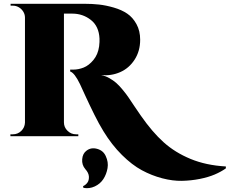

<svg xmlns="http://www.w3.org/2000/svg" viewBox="-20 -720 1214 1015"><path d="M36 -700H426Q467 -700 503.5 -696Q540 -692 581.5 -680Q623 -668 652.5 -648Q682 -628 701.5 -592.5Q721 -557 721 -510Q721 -450 691.5 -404.5Q662 -359 615 -338.5Q568 -318 514 -323Q537 -319 558 -307Q579 -295 594 -282Q609 -269 628.5 -245.5Q648 -222 659 -205.5Q670 -189 691.5 -157Q713 -125 725 -108Q785 -22 845 32Q905 86 987 120Q1069 154 1174 160V170Q1149 188 1115 202.5Q1081 217 1035.5 226Q990 235 941.5 236Q893 237 837.5 222.5Q782 208 730 180Q678 152 624.5 99Q571 46 527 -26Q503 -65 478 -115.5Q453 -166 430.5 -215Q408 -264 403 -275Q374 -335 351 -342V-352H367Q395 -352 422.5 -363Q450 -374 474 -403Q498 -432 504 -475Q507 -500 506 -516Q503 -581 460.5 -614.5Q418 -648 362 -648H318V-73Q318 -47 337 -28.5Q356 -10 382 -10H394V0H35V-10H48Q74 -10 92.5 -28Q111 -46 112 -72V-627Q112 -644 103 -658.5Q94 -673 79.5 -681.5Q65 -690 48 -690H36ZM421 273 419 264Q433 258 442 245.5Q451 233 450 213.5Q449 194 431 174Q412 152 414.5 121.5Q417 91 438 76Q462 58 494 67Q526 76 539 105Q554 137 548.5 169Q543 201 526.5 226.5Q510 252 481 265.5Q452 279 421 273Z"/></svg>

Font: Cinzel Decorative Black
Style: Regular
Weight: 900
Designer: Natanael Gama
Version: Version 1.001;PS 001.001;hotconv 1.0.56;makeotf.lib2.0.21325